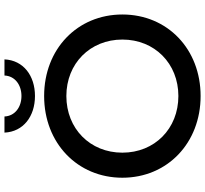

<svg xmlns="http://www.w3.org/2000/svg" viewBox="-50 -882 940 881"><g transform="rotate(-90 420.5 -441.0)"><path d="M421 -93C271 -93 161 -202 161 -350C161 -498 271 -607 421 -607C570 -607 680 -498 680 -350C680 -202 570 -93 421 -93ZM421 9C636 9 795 -143 795 -350C795 -557 636 -709 421 -709C205 -709 46 -556 46 -350C46 -144 205 9 421 9ZM421 -751C514 -751 585 -804 589 -891H515C513 -843 472 -813 421 -813C370 -813 329 -843 327 -891H253C257 -804 328 -751 421 -751Z"/></g></svg>

Font: Montserrat-Alt1 SemBd
Style: Regular
Weight: 600
Designer: Differentunic
Foundry: Differentunic
Version: Version 7.222